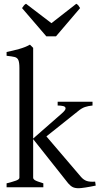

<svg xmlns="http://www.w3.org/2000/svg" viewBox="-20 -994 528 1019"><path d="M471 -434Q449 -432 431 -426Q413 -420 393 -403L191 -242L154 -257L307 -391Q328 -409 328 -418.5Q328 -428 315.5 -431Q303 -434 286 -434V-454H471ZM15 0V-21Q47 -29 65 -35.5Q83 -42 83 -51V-633Q83 -662 77.5 -675Q72 -688 57.5 -691.5Q43 -695 15 -698V-718Q49 -725 81.5 -734Q114 -743 139 -757L156 -740V-51Q156 -44 165 -38Q174 -32 210 -21V0ZM488 -9Q460 -3 434 1Q408 5 398 5Q378 5 366 -1Q354 -7 342 -21L155 -257L206 -294L410 -55Q424 -39 440.5 -33.5Q457 -28 485 -30ZM277 -801H226L97 -951Q104 -961 107 -965Q110 -969 118 -974L253 -871L385 -974Q393 -969 396 -965Q399 -961 405 -951Z"/></svg>

Font: ChillKai
Style: Regular
Weight: 400
Designer: ChillType
Foundry: 寒蝉字型
Version: Version 2.000